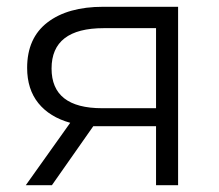

<svg xmlns="http://www.w3.org/2000/svg" viewBox="-20 -546 646 566"><path d="M505 -526V0H440V-174H255L133 0H56L187 -184Q126 -201 93 -242Q60 -283 60 -346Q60 -434 120 -480Q180 -526 284 -526ZM281 -227H440V-463H286Q132 -463 132 -344Q132 -227 281 -227Z"/></svg>

Font: CMG Sans
Style: Regular
Weight: 400
Designer: Julieta Ulanovsky
Foundry: Julieta Ulanovsky
Version: Version 7.200